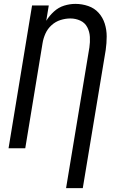

<svg xmlns="http://www.w3.org/2000/svg" viewBox="-20 -763 616 988"><path d="M320 205H406L524 -506Q529 -541 529 -575.5Q529 -610 519 -641.5Q509 -673 487.5 -697Q466 -721 434 -732Q402 -743 368 -743Q339 -743 310 -734Q281 -725 257.5 -703.5Q234 -682 218 -656L231 -735H145L24 0H110L199 -541Q203 -566 214 -590.5Q225 -615 245.5 -633.5Q266 -652 291.5 -660Q317 -668 342 -668Q369 -668 393 -657Q417 -646 429 -623Q441 -600 442.5 -573Q444 -546 440 -519Z"/></svg>

Font: Iosevka Sparkle
Style: Italic
Weight: 400
Italic angle: -9°
Designer: Belleve Invis
Foundry: Belleve Invis
Version: Version 4.5.0; ttfautohint (v1.8.3)